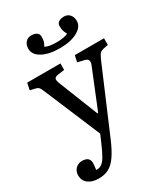

<svg xmlns="http://www.w3.org/2000/svg" viewBox="-233 -854 1042 1190"><g transform="rotate(-30 288.0 -259.0)"><path d="M113 230Q66 230 38 208.5Q10 187 10 150Q10 121 28.5 102Q47 83 75 83Q123 83 128 119Q130 133 124 176Q145 177 161.5 167Q178 157 194.5 129.5Q211 102 233 51L258 -7L93 -399Q81 -429 73.5 -437.5Q66 -446 49 -450L14 -458L24 -507H262V-461L214 -454Q196 -452 190 -442Q184 -432 195 -404L306 -124H311L422 -397Q432 -420 427 -433Q422 -446 399 -451L355 -461L365 -507H574V-460L537 -452Q521 -448 512.5 -439Q504 -430 490 -398L297 55Q269 121 242 159.5Q215 198 184.5 214Q154 230 113 230ZM308 -590Q230 -590 182.5 -616Q135 -642 135 -685Q135 -713 150.5 -730.5Q166 -748 191 -748Q216 -748 230 -738Q244 -728 244 -711Q244 -689 241 -677Q238 -665 227 -646Q241 -639 261.5 -635.5Q282 -632 307 -632Q333 -632 354.5 -635.5Q376 -639 390 -646Q380 -665 376.5 -677Q373 -689 373 -711Q373 -728 387 -738Q401 -748 426 -748Q451 -748 466.5 -730.5Q482 -713 482 -685Q482 -643 433.5 -616.5Q385 -590 308 -590Z"/></g></svg>

Font: Literata 12pt
Style: Regular
Weight: 400
Designer: Latin by Veronika Burian and Jose Scaglione. Greek by Irene Vlachou. Cyrillic by Vera Evstafieva.
Foundry: TypeTogether
Version: Version 3.002